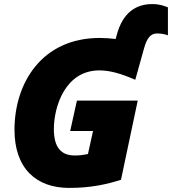

<svg xmlns="http://www.w3.org/2000/svg" viewBox="-20 -911 843 941"><path d="M319 10C426 10 505 -8 573 -30L655 -418H357L324 -269H436L411 -156C385 -151 372 -149 346 -149C280 -149 244 -188 244 -278C244 -389 300 -566 467 -566C521 -566 576 -549 643 -520L686 -674C700 -726 720 -747 749 -747C773 -747 788 -743 803 -738V-875C787 -881 765 -891 726 -891C645 -891 581 -848 552 -739L547 -720C520 -723 494 -725 469 -725C185 -725 51 -504 51 -275C51 -86 157 10 319 10Z"/></svg>

Font: Noto Sans Black
Style: Italic
Weight: 900
Italic angle: -12°
Designer: Monotype Design Team
Foundry: Monotype Imaging Inc.
Version: Version 2.013